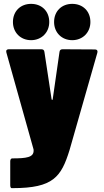

<svg xmlns="http://www.w3.org/2000/svg" viewBox="-20 -775 537 994"><path d="M141 -567C195 -567 235 -607 235 -661C235 -717 196 -755 141 -755C86 -755 47 -717 47 -661C47 -607 86 -567 141 -567ZM354 -567C408 -567 448 -607 448 -661C448 -717 409 -755 354 -755C299 -755 260 -717 260 -661C260 -607 299 -567 354 -567ZM40 199H46C257 199 297 140 340 2L484 -502C487 -513 482 -519 472 -519L304 -520C295 -520 289 -516 288 -506L253 -262C252 -256 248 -256 247 -262L210 -506C209 -516 203 -520 194 -520H25C15 -520 10 -514 13 -503L153 -4C154 -2 154 1 154 4C155 40 116 45 43 45C37 45 33 51 33 60V184C33 193 36 199 40 199Z"/></svg>

Font: Barlow Semi Condensed Black
Style: Regular
Weight: 900
Width: 4
Designer: Jeremy Tribby
Foundry: Tribby Type
Version: Version 1.408;PS 001.408;hotconv 1.0.88;makeotf.lib2.5.64775